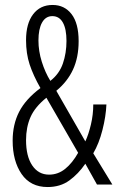

<svg xmlns="http://www.w3.org/2000/svg" viewBox="-20 -744 473 774"><path d="M192 -724Q240 -724 268.5 -687Q297 -650 297 -578Q297 -513 274.5 -464Q252 -415 207 -378L324 -174Q337 -202 346.5 -242Q356 -282 356 -323H409Q407 -275 393 -220Q379 -165 356 -126L433 0H371L324 -84Q296 -43 259.5 -16.5Q223 10 172 10Q103 10 67 -42.5Q31 -95 31 -177Q31 -242 57 -293Q83 -344 143 -389Q114 -440 99.5 -484Q85 -528 85 -582Q85 -649 113.5 -686.5Q142 -724 192 -724ZM191 -679Q164 -679 149.5 -653Q135 -627 135 -581Q135 -538 148.5 -495Q162 -452 183 -418Q219 -446 233.5 -488Q248 -530 248 -579Q248 -627 233.5 -653Q219 -679 191 -679ZM167 -350Q121 -313 103 -272Q85 -231 85 -179Q85 -114 110 -77Q135 -40 178 -40Q214 -40 243 -63.5Q272 -87 295 -128Z"/></svg>

Font: Noto Sans Sinhala ExtraCondensed Light
Style: Regular
Weight: 300
Width: 2
Designer: Jelle Bosma - Monotype Design Team
Foundry: Monotype Imaging Inc.
Version: Version 2.006; ttfautohint (v1.8.4.7-5d5b)